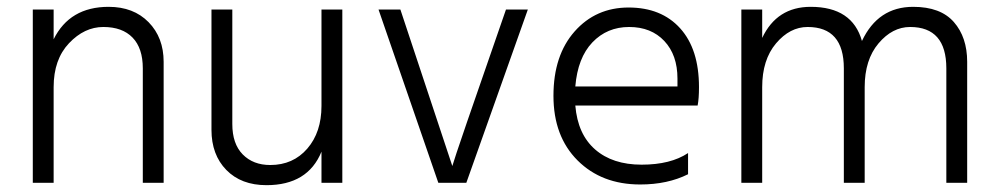

<svg xmlns="http://www.w3.org/2000/svg" viewBox="-20 -535 2921 562"><path d="M459 0H398V-335Q398 -394 368 -425Q338 -456 282.5 -456Q227 -456 182 -408.5Q137 -361 137 -280V0H76V-507H137V-420Q184 -515 298 -515Q371 -515 415 -470Q459 -425 459 -354Z M982 0H921V-91Q881 7 760 7Q686 7 642.5 -37.5Q599 -82 599 -155V-507H660V-172Q660 -114 690.5 -83Q721 -52 771 -52Q838 -52 879.5 -100Q921 -148 921 -225V-507H982Z M1345 0H1263L1088 -507H1152L1304 -49Q1311 -76 1461 -507H1525Z M1664 -282H1963V-305Q1963 -374 1924.5 -415Q1886 -456 1821.5 -456Q1757 -456 1714 -411Q1671 -366 1664 -282ZM1854 5Q1741 5 1670.5 -65.5Q1600 -136 1600 -254.5Q1600 -373 1662 -443Q1724 -513 1820 -513Q1916 -513 1971 -452Q2026 -391 2026 -280Q2026 -246 2022 -226H1664Q1671 -142 1722 -97.5Q1773 -53 1858 -53Q1943 -53 1994 -87V-25Q1934 5 1854 5Z M2811 0H2750V-335Q2750 -456 2644 -456Q2592 -456 2551.5 -408Q2511 -360 2511 -280V0H2450V-335Q2450 -456 2344 -456Q2292 -456 2251.5 -408Q2211 -360 2211 -280V0H2150V-507H2211V-424Q2254 -515 2353 -515Q2475 -515 2503 -415Q2550 -515 2653 -515Q2733 -515 2772 -470.5Q2811 -426 2811 -354Z"/></svg>

Font: Hind Mysuru Light
Style: Regular
Weight: 300
Designer: Manushi Parikh, Hitesh Malaviya
Foundry: Indian Type Foundry
Version: Version 0.703;PS 1.0;hotconv 1.0.86;makeotf.lib2.5.63406